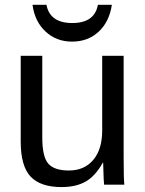

<svg xmlns="http://www.w3.org/2000/svg" viewBox="-20 -757 596 787"><path d="M401.4 -90.3Q371.1 -35.6 331.3 -12.9Q291.5 9.8 232.4 9.8Q145.5 9.8 105.2 -33.4Q64.9 -76.7 64.9 -176.3V-528.3H153.3V-193.4Q153.3 -114.3 178 -86.2Q202.6 -58.1 262.2 -58.1Q325.7 -58.1 362.3 -101.6Q398.9 -145 398.9 -222.2V-528.3H486.8V-112.8Q486.8 -20.5 489.7 0H406.7Q406.2 -2.4 405 -22.9Q403.8 -43.5 402.8 -90.3ZM275.4 -586.4Q210.9 -586.4 166.5 -627.9Q122.1 -669.4 113.3 -737.3H170.4Q184.6 -662.6 276.4 -662.6Q367.7 -662.6 381.3 -737.3H438.5Q428.2 -668 384.5 -627.2Q340.8 -586.4 275.4 -586.4Z"/></svg>

Font: Arimo
Style: Regular
Weight: 400
Designer: Steve Matteson
Foundry: Monotype Imaging Inc.
Version: Version 1.33